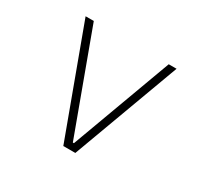

<svg xmlns="http://www.w3.org/2000/svg" viewBox="-127 -751 955 914"><g transform="rotate(30 350.0 -294.0)"><path d="M100 -588H145L348 -37H354L557 -588H600L383 0H317Z"/></g></svg>

Font: Martian Mono SemiExpanded Thin
Style: Regular
Weight: 250
Monospace: yes
Version: Version 0.930